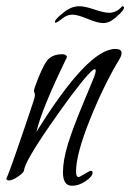

<svg xmlns="http://www.w3.org/2000/svg" viewBox="-23 -562 418 616"><path d="M360 -372Q309 -287 265 -177Q221 -67 221 -12Q221 6 229 6Q232 6 248.5 -4Q265 -14 268 -14Q274 -14 274 -8Q274 4 252 19Q230 34 208 34Q179 34 179 -9Q179 -48 195 -100Q211 -152 245 -233Q279 -314 279 -315Q284 -328 284 -335Q284 -340 281 -340Q276 -340 259 -322Q216 -274 136 -158Q56 -42 54 -15Q53 -8 35 4.5Q17 17 5 17Q-2 17 -3 10Q-1 13 34.5 -90Q70 -193 85 -239Q89 -251 89 -257Q89 -261 87.5 -264.5Q86 -268 86 -270Q86 -274 89 -283Q112 -347 128 -367.5Q144 -388 177 -388Q190 -388 192 -379Q110 -211 94 -139Q259 -405 347 -405Q367 -405 367 -392Q367 -383 360 -372ZM155 -489Q153 -489 153 -491Q153 -498 169.5 -512.5Q186 -527 196 -532Q212 -542 232 -542Q249 -542 280 -531.5Q311 -521 327 -521Q351 -521 369 -542Q375 -542 375 -538Q375 -531 360.5 -517Q346 -503 335 -496Q322 -488 308 -488Q290 -488 258 -501.5Q226 -515 209 -515Q192 -515 176 -502Q160 -489 155 -489Z"/></svg>

Font: Bilbo Swash Caps
Style: Regular
Weight: 400
Designer: Robert E. Leuschke
Foundry: Robert E. Leuschke
Version: Version 1.002